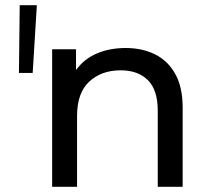

<svg xmlns="http://www.w3.org/2000/svg" viewBox="-20 -720 810 740"><path d="M106 -439H53L56 -700H122ZM684 0H588V-294Q588 -373 550 -411Q512 -449 445 -449Q371 -449 324 -405.5Q277 -362 277 -273V0H181V-530H273V-450Q304 -493 353.5 -514Q403 -535 464 -535Q528 -535 577.5 -510.5Q627 -486 655.5 -435Q684 -384 684 -305Z"/></svg>

Font: Argentum Novus
Style: Regular
Weight: 400
Designer: Julieta Ulanovsky
Foundry: Julieta Ulanovsky
Version: Version 7.20;July 27, 2021;FontCreator 13.0.0.2683 64-bit